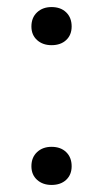

<svg xmlns="http://www.w3.org/2000/svg" viewBox="-20 -517 292 544"><path d="M126 7Q101 7 85 -7.5Q69 -22 69 -46Q69 -71 85 -86Q101 -101 126 -101Q152 -101 167.5 -86Q183 -71 183 -46Q183 -22 167.5 -7.5Q152 7 126 7ZM126 -389Q101 -389 85 -403.5Q69 -418 69 -442Q69 -467 85 -482Q101 -497 126 -497Q152 -497 167.5 -482Q183 -467 183 -442Q183 -418 167.5 -403.5Q152 -389 126 -389Z"/></svg>

Font: Roboto Serif 36pt Light
Style: Regular
Weight: 300
Designer: Greg Gazdowicz
Foundry: Commercial Type
Version: Version 1.008